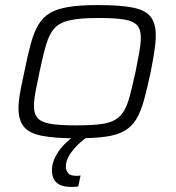

<svg xmlns="http://www.w3.org/2000/svg" viewBox="-20 -538 693 758"><path d="M283 8Q195 8 145 -2Q95 -12 74 -38Q53 -64 53 -111Q53 -137 59.5 -173Q66 -209 76 -254Q89 -319 101.5 -365Q114 -411 132 -441Q150 -471 179 -487.5Q208 -504 253.5 -511Q299 -518 367 -518Q455 -518 504.5 -508Q554 -498 574.5 -472Q595 -446 595 -399Q595 -372 589.5 -336Q584 -300 575 -254Q561 -189 548.5 -143Q536 -97 518 -67.5Q500 -38 471.5 -21.5Q443 -5 397.5 1.5Q352 8 283 8ZM279 -43Q337 -43 374.5 -47.5Q412 -52 434.5 -65Q457 -78 470.5 -102Q484 -126 493.5 -163Q503 -200 515 -254Q524 -298 530 -332Q536 -366 536 -390Q536 -422 521 -438.5Q506 -455 470.5 -461Q435 -467 371 -467Q299 -467 258 -458.5Q217 -450 196 -427.5Q175 -405 162.5 -363Q150 -321 136 -254Q127 -211 120.5 -177Q114 -143 114 -119Q114 -88 129 -71.5Q144 -55 180 -49Q216 -43 279 -43ZM262 200Q233 200 216 191.5Q199 183 192 168Q185 153 185 134Q185 98 211 60Q237 22 286 -10L327 0Q310 12 289 32Q268 52 254 74.5Q240 97 240 120Q240 134 248.5 145Q257 156 280 156Q283 156 287 156Q291 156 298 155L289 198Q281 199 275 199.5Q269 200 262 200Z"/></svg>

Font: Saira Expanded Light
Style: Italic
Weight: 300
Width: 7
Italic angle: -12°
Designer: Hector Gatti with collaboration of the Omnibus-Type team
Foundry: Omnibus-Type
Version: Version 1.101